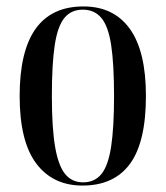

<svg xmlns="http://www.w3.org/2000/svg" viewBox="-20 -566 514 596"><path d="M236 10Q144 10 92.5 -58.5Q41 -127 41 -268Q41 -546 239 -546Q333 -546 383 -476.5Q433 -407 433 -268Q433 -125 383.5 -57.5Q334 10 236 10ZM238 0Q274 0 295 -26Q316 -52 325 -111Q334 -170 334 -268Q334 -368 325 -426.5Q316 -485 294.5 -510.5Q273 -536 237 -536Q201 -536 180 -510.5Q159 -485 150 -426.5Q141 -368 141 -268Q141 -169 151 -110.5Q161 -52 182 -26Q203 0 238 0Z"/></svg>

Font: Noto Serif Display ExtraCondensed Medium
Style: Regular
Weight: 500
Width: 2
Designer: Monotype Design Team
Foundry: Monotype Imaging Inc.
Version: Version 2.009